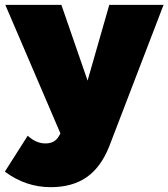

<svg xmlns="http://www.w3.org/2000/svg" viewBox="-40 -567 694 791"><path d="M-20 140.1 74.2 -7.8Q108.9 23.9 147 23.9Q184.6 23.9 201.2 -3.9L209 -17.1L-18.1 -546.9H212.9L320.8 -234.9L410.2 -546.9H633.8L409.2 38.1Q375 123 316.2 163.6Q257.3 204.1 168.9 204.1Q65.9 204.1 -20 140.1Z"/></svg>

Font: Trueno Black
Style: Regular
Weight: 900
Designer: Julieta Ulanovsky
Foundry: Julieta Ulanovsky
Version: Version 3.001b | FøM Fix